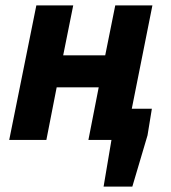

<svg xmlns="http://www.w3.org/2000/svg" viewBox="-20 -516 631 708"><path d="M362 172 391 0H359L381 -115H540L524 -17L468 172ZM14 0 114 -496H250L213 -312H368L405 -496H542L443 0H306L344 -194H189L151 0Z"/></svg>

Font: Source Sans 3
Style: Bold Italic
Weight: 700
Italic angle: -11°
Designer: Paul D. Hunt
Foundry: Adobe
Version: Version 3.052;hotconv 1.1.0;makeotfexe 2.6.0